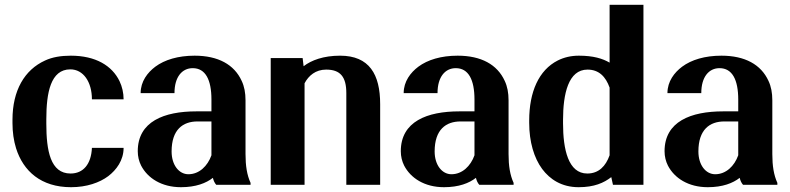

<svg xmlns="http://www.w3.org/2000/svg" viewBox="-20 -770 3292 800"><path d="M32 -257C32 -220 37 -184 47 -152C77 -57 151 10 276 10C341 10 395 -9 431 -36C465 -62 495 -102 495 -154H363C360 -86 327 -47 274 -47C190 -47 173 -142 173 -255V-273C173 -384 191 -481 273 -481C327 -481 363 -429 363 -356H495C495 -383 489 -409 478 -432C447 -496 379 -538 275 -538C234 -538 198 -532 168 -518C82 -479 32 -393 32 -271Z M554 -140C554 -118 559 -98 568 -80C595 -28 653 10 734 10C796 10 839 -7 867 -29C870 -17 874 -8 881 0H1024V-8C1009 -41 1003 -79 1003 -128V-352C1003 -383 998 -410 987 -433C956 -501 889 -538 791 -538C722 -538 666 -521 627 -492C595 -468 566 -431 566 -382H707C707 -450 739 -486 783 -486C836 -486 861 -438 861 -355V-306H798C664 -306 554 -264 554 -140ZM695 -139C695 -230 742 -264 803 -264H861V-123C845 -78 810 -44 765 -44C726 -44 695 -82 695 -139Z M1108 0H1249V-423C1266 -455 1295 -480 1339 -480C1398 -480 1423 -450 1423 -382V0H1564V-336C1564 -460 1519 -538 1397 -538C1328 -538 1277 -519 1245 -494L1241 -528H1108Z M1650 -140C1650 -118 1655 -98 1664 -80C1691 -28 1749 10 1830 10C1892 10 1935 -7 1963 -29C1966 -17 1970 -8 1977 0H2120V-8C2105 -41 2099 -79 2099 -128V-352C2099 -383 2094 -410 2083 -433C2052 -501 1985 -538 1887 -538C1818 -538 1762 -521 1723 -492C1691 -468 1662 -431 1662 -382H1803C1803 -450 1835 -486 1879 -486C1932 -486 1957 -438 1957 -355V-306H1894C1760 -306 1650 -264 1650 -140ZM1791 -139C1791 -230 1838 -264 1899 -264H1957V-123C1941 -78 1906 -44 1861 -44C1822 -44 1791 -82 1791 -139Z M2185 -258C2185 -179 2205 -112 2239 -66C2271 -23 2320 10 2391 10C2456 10 2496 -8 2527 -32L2534 0H2661V-750H2520V-509C2491 -526 2452 -538 2392 -538C2359 -538 2330 -531 2304 -518C2225 -478 2185 -387 2185 -268ZM2326 -256V-270C2326 -379 2348 -480 2428 -480C2476 -480 2504 -450 2520 -405V-123C2504 -78 2475 -47 2427 -47C2348 -47 2326 -147 2326 -256Z M2749 -140C2749 -118 2754 -98 2763 -80C2790 -28 2848 10 2929 10C2991 10 3034 -7 3062 -29C3065 -17 3069 -8 3076 0H3219V-8C3204 -41 3198 -79 3198 -128V-352C3198 -383 3193 -410 3182 -433C3151 -501 3084 -538 2986 -538C2917 -538 2861 -521 2822 -492C2790 -468 2761 -431 2761 -382H2902C2902 -450 2934 -486 2978 -486C3031 -486 3056 -438 3056 -355V-306H2993C2859 -306 2749 -264 2749 -140ZM2890 -139C2890 -230 2937 -264 2998 -264H3056V-123C3040 -78 3005 -44 2960 -44C2921 -44 2890 -82 2890 -139Z"/></svg>

Font: Aerodynamic
Style: Regular
Weight: 500
Designer: Google
Version: Version 2.000980; 2014